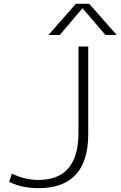

<svg xmlns="http://www.w3.org/2000/svg" viewBox="-20 -973 630 1003"><path d="M292 -790H233L376 -953H446L590 -790H531L412 -929H410ZM42 -66Q111 -33 181 -33Q390 -33 390 -280V-730H441V-273Q441 10 181 10Q95 10 28 -23Z"/></svg>

Font: M PLUS 1p Light
Style: Regular
Weight: 300
Version: Version 1.061